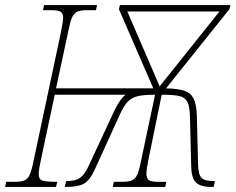

<svg xmlns="http://www.w3.org/2000/svg" viewBox="-43 -734 925 754"><path d="M-19 -20H15Q41 -20 54 -26Q67 -32 74.5 -49.5Q82 -67 90 -108L196 -606Q205 -653 205 -663Q205 -682 195 -688Q185 -694 159 -694H126L130 -714H338L334 -694H299Q273 -694 260 -688Q247 -682 239.5 -664.5Q232 -647 224 -606L177 -387H559L424 -698L428 -714H862L858 -698L609 -387Q656 -386 681 -377.5Q706 -369 717 -347.5Q728 -326 730 -283L735 -85Q736 -48 748.5 -35.5Q761 -23 796 -23H801L796 0H786Q744 0 726.5 -17.5Q709 -35 708 -77L703 -275Q702 -316 693 -333.5Q684 -351 662.5 -356.5Q641 -362 592 -362L540 -108Q532 -68 532 -52Q532 -33 542 -26.5Q552 -20 577 -20H610L606 0H400L404 -20H437Q463 -20 476 -26Q489 -32 496.5 -49.5Q504 -67 512 -108L566 -362Q522 -362 498.5 -356.5Q475 -351 459.5 -335.5Q444 -320 429 -287L330 -70Q310 -26 287 -13Q264 0 219 0H211L217 -23H220Q251 -23 269 -34Q287 -45 303 -78L404 -295Q427 -344 450 -362H172L118 -108Q109 -68 109 -51Q109 -30 123.5 -25Q138 -20 182 -20L177 0H-23ZM819 -689H457L584 -395Z"/></svg>

Font: Noto Serif NarrowThin
Style: Italic
Weight: 250
Width: 4
Italic angle: -12°
Designer: Monotype Design Team
Foundry: Monotype Imaging Inc.
Version: Version 1.001